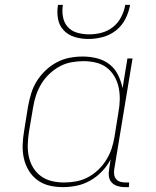

<svg xmlns="http://www.w3.org/2000/svg" viewBox="-20 -760 640 788"><path d="M238 8Q209 8 182 1.5Q155 -5 133.5 -21Q112 -37 98 -60Q84 -83 78 -110Q72 -137 73 -165.5Q74 -194 79 -223L95 -323Q100 -350 108 -376.5Q116 -403 131 -427Q146 -451 167 -471Q188 -491 213.5 -504.5Q239 -518 266 -523Q293 -528 320 -528Q350 -528 379 -520.5Q408 -513 430 -495.5Q452 -478 464.5 -452.5Q477 -427 483 -398L503 -520H524L449 -66Q447 -55 448.5 -44Q450 -33 456.5 -25Q463 -17 473.5 -14Q484 -11 495 -11H510L509 8H491Q476 8 462 3.5Q448 -1 438.5 -11Q429 -21 427 -36Q425 -51 428 -66L434 -106Q420 -79 398.5 -56.5Q377 -34 350.5 -19Q324 -4 295.5 2Q267 8 238 8ZM243 -11Q267 -11 292 -15.5Q317 -20 340 -32Q363 -44 382.5 -62.5Q402 -81 416 -103.5Q430 -126 438 -150Q446 -174 450 -199L466 -299Q471 -325 471.5 -351Q472 -377 467 -401Q462 -425 449.5 -446.5Q437 -468 418 -482.5Q399 -497 374 -503Q349 -509 323 -509Q299 -509 273.5 -504.5Q248 -500 225 -487.5Q202 -475 182.5 -456.5Q163 -438 149.5 -415.5Q136 -393 128 -369Q120 -345 116 -320L99 -220Q95 -194 94 -168.5Q93 -143 98 -118.5Q103 -94 115.5 -73Q128 -52 147.5 -37.5Q167 -23 192 -17Q217 -11 243 -11ZM343 -600Q314 -600 287 -608Q260 -616 241.5 -635.5Q223 -655 218 -683Q213 -711 218 -740H238Q234 -715 238.5 -690.5Q243 -666 258.5 -649Q274 -632 297.5 -625.5Q321 -619 346 -619Q371 -619 396.5 -625.5Q422 -632 443.5 -649Q465 -666 477.5 -690.5Q490 -715 494 -740H514Q509 -711 495 -683Q481 -655 456.5 -635.5Q432 -616 402 -608Q372 -600 343 -600Z"/></svg>

Font: Iosevka HT Thin Extended
Style: Italic
Weight: 100
Width: 7
Italic angle: -9°
Monospace: yes
Designer: Belleve Invis
Foundry: Belleve Invis
Version: Version 32.3.0; ttfautohint (v1.8.4)